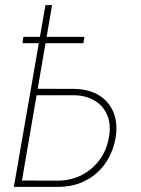

<svg xmlns="http://www.w3.org/2000/svg" viewBox="-20 -731 551 751"><path d="M109.9 -383.8 272.5 -383.3Q329.6 -381.8 368.4 -357.4Q407.2 -333 424.3 -290.3Q441.4 -247.6 432.1 -191.4Q424.8 -149.9 406 -114.7Q387.2 -79.6 358.4 -54.2Q329.6 -28.8 292.5 -14.6Q255.4 -0.5 210.9 0H34.2L157.7 -710.9H183.6L65.9 -24.9L210.4 -24.4Q261.7 -25.9 302 -47.4Q342.3 -68.8 369.6 -106Q397 -143.1 405.8 -192.9Q415 -240.7 400.6 -277.8Q386.2 -314.9 352.8 -335.9Q319.3 -356.9 273.4 -358.4H106.4ZM310.1 -586.9 306.2 -562H67.9L71.3 -586.9Z"/></svg>

Font: Roboto Condensed Thin
Style: Italic
Weight: 250
Italic angle: -12°
Designer: Christian Robertson
Foundry: Google
Version: Version 3.008; 2023